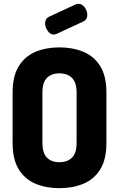

<svg xmlns="http://www.w3.org/2000/svg" viewBox="-20 -979 623 1005"><path d="M291 6Q222 6 166.5 -17Q111 -40 78.5 -92Q46 -144 46 -230V-495Q46 -581 78.5 -633Q111 -685 166.5 -708Q222 -731 291 -731Q360 -731 416 -708Q472 -685 504.5 -633Q537 -581 537 -495V-230Q537 -144 504.5 -92Q472 -40 416 -17Q360 6 291 6ZM291 -130Q333 -130 357 -154Q381 -178 381 -230V-495Q381 -547 357 -571Q333 -595 291 -595Q249 -595 225.5 -571Q202 -547 202 -495V-230Q202 -178 225.5 -154Q249 -130 291 -130ZM262 -798Q243 -798 229.5 -817.5Q216 -837 216 -856Q216 -881 236 -891L376 -956Q384 -959 390 -959Q410 -959 423.5 -940Q437 -921 437 -901Q437 -877 417 -867L277 -802Q273 -801 269.5 -799.5Q266 -798 262 -798Z"/></svg>

Font: Dosis ExtraLight ExtraBold
Style: Regular
Weight: 800
Version: Version 3.001; ttfautohint (v1.8.2)